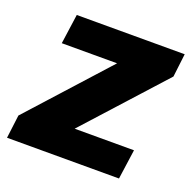

<svg xmlns="http://www.w3.org/2000/svg" viewBox="-106 -615 711 713"><g transform="rotate(20 250.0 -258.5)"><path d="M-7 0 4.5 -92 282.5 -399.5H64L80.5 -517H507L496 -425L217.5 -117.5H452L435.5 0Z"/></g></svg>

Font: Public Sans Thin ExtraBold
Style: Italic
Weight: 800
Italic angle: -8°
Version: Version 2.001